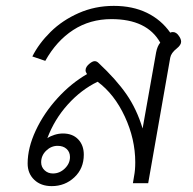

<svg xmlns="http://www.w3.org/2000/svg" viewBox="-20 -623 658 653"><path d="M74 -67Q74 -120 101.5 -179Q129 -238 175.5 -289Q222 -340 276 -371Q271 -378 271 -384Q271 -396 285 -407Q295 -415 302 -415Q309 -415 315 -409Q375 -353 410 -302.5Q445 -252 465 -186L511 -445Q515 -466 525 -478Q480 -558 359 -558Q286 -558 229 -521Q172 -484 134 -416L90 -431Q112 -475 152 -514.5Q192 -554 247.5 -578.5Q303 -603 367 -603Q431 -603 479.5 -579.5Q528 -556 559 -512Q563 -514 568 -514Q580 -514 589 -500Q596 -490 596 -481Q596 -470 581 -458Q562 -443 559 -427L484 0H432L436 -24Q440 -44 440 -71Q440 -150 404.5 -226.5Q369 -303 312 -345Q256 -318 210.5 -267.5Q165 -217 141 -153Q151 -160 165.5 -164.5Q180 -169 194 -169Q227 -169 246 -149Q265 -129 265 -97Q265 -50 233 -20Q201 10 156 10Q119 10 96.5 -11.5Q74 -33 74 -67ZM218 -89Q218 -106 206.5 -116.5Q195 -127 176 -127Q154 -127 137 -110.5Q120 -94 120 -71Q120 -55 131.5 -44Q143 -33 160 -33Q183 -33 200.5 -50Q218 -67 218 -89Z"/></svg>

Font: Niramit ExtraLight
Style: Italic
Weight: 200
Italic angle: -10°
Designer: Katatrad Aksorn Co.,Ltd.
Foundry: Cadson Demak Co.,Ltd.
Version: Version 1.000; ttfautohint (v1.6)